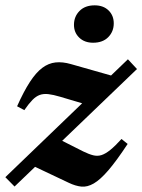

<svg xmlns="http://www.w3.org/2000/svg" viewBox="-28 -688 533 719"><path d="M-8 -24.5 451 -466 485 -429.5 26.5 10.5ZM63 -275.5 36 -290Q61 -346 84 -381.2Q107 -416.5 130.5 -434Q154 -451.5 180.2 -454.2Q206.5 -457 237.5 -448L413.5 -398L312 -291.5L198 -325.5Q171 -333.5 153 -335.5Q135 -337.5 121 -332.5Q107 -327.5 93.5 -313.8Q80 -300 63 -275.5ZM229.5 -3.5 79.5 -74.5 182.5 -172 283.5 -121Q305 -110.5 321 -106.5Q337 -102.5 352 -107.2Q367 -112 385 -126.5Q403 -141 427 -167.5L450 -149Q408.5 -86 378 -50.5Q347.5 -15 323.2 -1Q299 13 276.8 10.8Q254.5 8.5 229.5 -3.5ZM320.5 -528Q288.5 -528 268.8 -547Q249 -566 249 -595Q249 -626 269.8 -647Q290.5 -668 326.5 -668Q359 -668 378.5 -649Q398 -630 398 -600.5Q398 -570 377.5 -549Q357 -528 320.5 -528Z"/></svg>

Font: Newsreader 16pt 16pt
Style: Bold Italic
Weight: 700
Italic angle: -17°
Version: Version 1.003